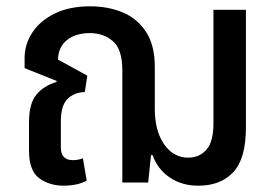

<svg xmlns="http://www.w3.org/2000/svg" viewBox="-20 -579 872 609"><path d="M183 10Q136 10 104 -14Q72 -38 72 -101V-190Q72 -251 95.5 -279Q119 -307 159 -319L160 -322L58 -363V-395Q58 -439 83 -476.5Q108 -514 154.5 -536.5Q201 -559 266 -559Q323 -559 369.5 -539.5Q416 -520 443.5 -477.5Q471 -435 471 -368V-234Q471 -164 500.5 -121.5Q530 -79 577 -79Q613 -79 635 -104.5Q657 -130 657 -187V-548H760V-174Q760 -76 720 -33Q680 10 609 10Q557 10 518.5 -16Q480 -42 464 -87H459L450 0H368V-356Q368 -423 338 -448.5Q308 -474 265 -474Q220 -474 192.5 -452Q165 -430 164 -390L257 -339L249 -287Q215 -286 194 -265Q173 -244 173 -194V-112Q173 -71 211 -71Q228 -71 243 -77L255 -6Q238 3 219.5 6.5Q201 10 183 10Z"/></svg>

Font: Noto Sans Thai SemCond Med
Style: Regular
Weight: 500
Width: 4
Designer: Monotype Design Team
Foundry: Monotype Imaging Inc.
Version: Version 2.002; ttfautohint (v1.8.4.7-5d5b)